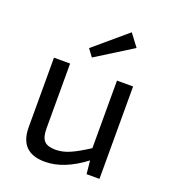

<svg xmlns="http://www.w3.org/2000/svg" viewBox="-137 -837 843 951"><g transform="rotate(20 285.0 -362.0)"><path d="M251 -552 222 -591 394 -737 443 -672ZM492 -487V0H424L417 -70Q308 13 208 13Q75 13 75 -121V-487H160V-145Q160 -99 177.5 -80Q195 -61 237 -61Q274 -61 312 -77.5Q350 -94 407 -131V-487Z"/></g></svg>

Font: Exo 2
Style: Regular
Weight: 400
Designer: Natanael Gama
Version: Version 1.001;PS 001.001;hotconv 1.0.70;makeotf.lib2.5.58329